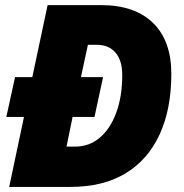

<svg xmlns="http://www.w3.org/2000/svg" viewBox="-20 -734 724 754"><path d="M16.1 0 74.2 -274.9H4.9L39.1 -431.2H106.9L167 -713.9H377Q509.3 -713.9 581.1 -643.8Q652.8 -573.7 652.8 -443.8Q652.8 -305.7 606.9 -206.1Q561 -106.4 472.9 -53.2Q384.8 0 256.8 0ZM241.2 -158.2H274.9Q330.1 -158.2 371.6 -193.1Q413.1 -228 436.5 -291.3Q460 -354.5 460 -439.9Q460 -496.6 433.6 -527.3Q407.2 -558.1 359.9 -558.1H325.2L297.9 -431.2H384.8L351.1 -274.9H265.1Z"/></svg>

Font: Open Sans ExtraBold
Style: Italic
Weight: 800
Italic angle: -12°
Designer: Monotype Design Team
Foundry: Monotype Imaging Inc.
Version: Version 3.000; ttfautohint (v1.8.4)